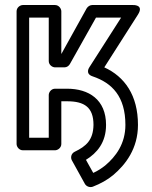

<svg xmlns="http://www.w3.org/2000/svg" viewBox="-20 -573 606 764"><path d="M402 -76C402 -177 333 -220 247 -220H199C184 -220 174 -206 174 -195V-25H96V-503H174V-330C174 -315 188 -305 199 -305H237C246 -305 254 -311 258 -318L362 -503H462L336 -306C334 -303 318 -279 349 -269C426 -243 479 -189 479 -76C479 -1 441 50 398 86C384 97 369 107 351 115L322 63C366 36 402 -6 402 -76ZM352 -76C351 -16 323 9 277 31C263 38 260 54 266 65L318 159C324 169 337 174 349 170C380 158 407 143 430 124C480 82 529 18 529 -76C529 -194 476 -268 395 -305L529 -515C555 -556 508 -553 508 -553H347C339 -553 330 -548 325 -540L224 -358V-528C224 -539 214 -553 199 -553H71C60 -553 46 -543 46 -528V0C46 11 56 25 71 25H199C210 25 224 15 224 0V-170H247C316 -170 352 -146 352 -76Z"/></svg>

Font: Asimov
Style: NarOu
Weight: 500
Designer: Google
Version: Version 2.000980; 2014